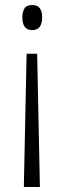

<svg xmlns="http://www.w3.org/2000/svg" viewBox="-20 -554 255 765"><path d="M148 -485Q148 -434 108 -434Q69 -434 69 -485Q69 -507 77.5 -520.5Q86 -534 109 -534Q148 -534 148 -485ZM86 -340H128L139 191H75Z"/></svg>

Font: Noto Sans Sinhala ExtraCondensed Light
Style: Regular
Weight: 300
Width: 2
Designer: Jelle Bosma - Monotype Design Team
Foundry: Monotype Imaging Inc.
Version: Version 2.006; ttfautohint (v1.8.4.7-5d5b)